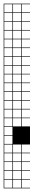

<svg xmlns="http://www.w3.org/2000/svg" viewBox="-20 -785 183 1043"><path d="M0 238.1V-765.1H142.9V-761.9H98.4V-717.5H142.9V-714.3H98.4V-669.8H142.9V-666.7H98.4V-622.2H142.9V-619H98.4V-574.6H142.9V-571.4H98.4V-527H142.9V-523.8H98.4V-479.4H142.9V-476.2H98.4V-431.7H142.9V-428.6H98.4V-384.1H142.9V-381H98.4V-336.5H142.9V-333.3H98.4V-288.9H142.9V-285.7H98.4V-241.3H142.9V-238.1H98.4V-193.7H142.9V-190.5H98.4V-146H142.9V-142.9H98.4V-98.4H142.9V0H98.4V44.4H142.9V47.6H98.4V92.1H142.9V95.2H98.4V139.7H142.9V142.9H98.4V187.3H142.9V190.5H98.4V234.9H142.9V238.1ZM50.8 -717.5H95.2V-761.9H50.8ZM3.2 -717.5H47.6V-761.9H3.2ZM3.2 -669.8H47.6V-714.3H3.2ZM50.8 -669.8H95.2V-714.3H50.8ZM3.2 -622.2H47.6V-666.7H3.2ZM50.8 -622.2H95.2V-666.7H50.8ZM50.8 -574.6H95.2V-619H50.8ZM3.2 -574.6H47.6V-619H3.2ZM50.8 -527H95.2V-571.4H50.8ZM3.2 -527H47.6V-571.4H3.2ZM50.8 -479.4H95.2V-523.8H50.8ZM3.2 -479.4H47.6V-523.8H3.2ZM50.8 -431.7H95.2V-476.2H50.8ZM3.2 -431.7H47.6V-476.2H3.2ZM3.2 -384.1H47.6V-428.6H3.2ZM50.8 -384.1H95.2V-428.6H50.8ZM3.2 -336.5H47.6V-381H3.2ZM50.8 -336.5H95.2V-381H50.8ZM3.2 -288.9H47.6V-333.3H3.2ZM50.8 -288.9H95.2V-333.3H50.8ZM3.2 -241.3H47.6V-285.7H3.2ZM50.8 -241.3H95.2V-285.7H50.8ZM3.2 -193.7H47.6V-238.1H3.2ZM50.8 -193.7H95.2V-238.1H50.8ZM3.2 -146H47.6V-190.5H3.2ZM50.8 -146H95.2V-190.5H50.8ZM3.2 -98.4H47.6V-142.9H3.2ZM50.8 -98.4H95.2V-142.9H50.8ZM47.6 -95.2H3.2V-50.8H47.6ZM3.2 -3.2H47.6V-47.6H3.2ZM3.2 44.4H47.6V0H3.2ZM50.8 44.4H95.2V0H50.8ZM3.2 92.1H47.6V47.6H3.2ZM50.8 92.1H95.2V47.6H50.8ZM50.8 139.7H95.2V95.2H50.8ZM3.2 139.7H47.6V95.2H3.2ZM50.8 187.3H95.2V142.9H50.8ZM3.2 187.3H47.6V142.9H3.2ZM3.2 234.9H47.6V190.5H3.2ZM50.8 234.9H95.2V190.5H50.8Z"/></svg>

Font: Jacquard 12 Charted
Style: Regular
Weight: 400
Designer: Sarah Cadigan-Fried
Version: Version 1.000